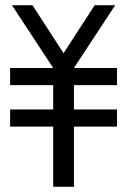

<svg xmlns="http://www.w3.org/2000/svg" viewBox="-20 -720 496 740"><path d="M185 0V-232H19V-298H185V-392H19V-458H185L26 -700H105L225 -515L345 -700H424L265 -458H431V-392H265V-298H431V-232H265V0Z"/></svg>

Font: Homenaje
Style: Regular
Weight: 400
Designer: Constanza Artigas Preller, Agustina Mingote
Foundry: Constanza Artigas Preller, Agustina Mingote
Version: Version 1.100